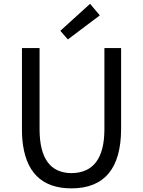

<svg xmlns="http://www.w3.org/2000/svg" viewBox="-20 -989 761 1021"><path d="M360.4 12.7Q121.1 12.7 98.6 -249Q96.7 -275.4 96.7 -302.7V-733.4H190.4V-299.8Q191.4 -69.3 360.4 -68.4Q534.2 -70.3 535.2 -299.8V-733.4H624V-302.7Q623 11.7 360.4 12.7ZM340.8 -779.3 300.8 -825.2 459 -968.8 510.7 -907.2Z"/></svg>

Font: Taipei Sans TC Beta
Style: Regular
Weight: 400
Designer: JT Foundry
Foundry: JT Foundry
Version: Version 1.000